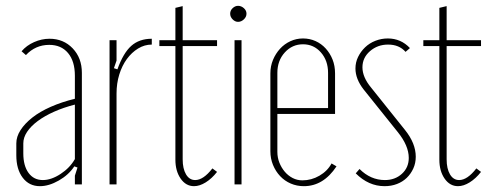

<svg xmlns="http://www.w3.org/2000/svg" viewBox="-20 -633 1671 659"><path d="M36 -141Q36 -164 50.5 -186.5Q65 -209 91 -229.5Q117 -250 154.5 -266.5Q192 -283 237 -294V-373Q237 -423 213.5 -451Q190 -479 149 -479Q102 -479 69 -444L54 -457Q71 -477 97 -488.5Q123 -500 150 -500Q198 -500 229.5 -467Q261 -434 261 -383V0H237V-30L246 -58L235 -62Q216 -33 182 -13.5Q148 6 117 6Q80 6 58 -23Q36 -52 36 -100ZM127 -15Q156 -15 188 -36Q220 -57 237 -87V-274Q198 -264 165.5 -249.5Q133 -235 109.5 -217.5Q86 -200 73 -180.5Q60 -161 60 -141V-107Q60 -64 78 -39.5Q96 -15 127 -15Z M380 -495V-425L371 -399L383 -395Q403 -451 430.5 -475.5Q458 -500 501 -500V-480Q476 -480 454 -466.5Q432 -453 415.5 -430.5Q399 -408 389.5 -377.5Q380 -347 380 -312V0H356V-495Z M646 6Q618 6 600 -20Q582 -46 582 -85V-475H527V-495H582V-606L607 -612V-495H725V-475H607V-86Q607 -54 618.5 -34.5Q630 -15 650 -15Q678 -15 709 -55L725 -43Q707 -20 686 -7Q665 6 646 6Z M770 -586Q770 -597 778.5 -605Q787 -613 797 -613Q808 -613 817 -605Q826 -597 826 -586Q826 -575 817 -566.5Q808 -558 797 -558Q787 -558 778.5 -566.5Q770 -575 770 -586ZM809 -495V0H785V-495Z M908 -381Q908 -406 917 -427.5Q926 -449 941 -465.5Q956 -482 976.5 -491.5Q997 -501 1020 -501Q1043 -501 1063 -492Q1083 -483 1098 -466.5Q1113 -450 1121.5 -428.5Q1130 -407 1130 -381V-242H932V-112Q932 -92 939 -74.5Q946 -57 957.5 -43.5Q969 -30 984.5 -22Q1000 -14 1018 -14Q1049 -14 1076.5 -30Q1104 -46 1118 -72L1135 -62Q1090 6 1023 6Q999 6 978 -3Q957 -12 941.5 -28.5Q926 -45 917 -67Q908 -89 908 -114ZM1106 -262V-383Q1106 -425 1081.5 -453Q1057 -481 1020 -481Q983 -481 957.5 -453Q932 -425 932 -383V-262Z M1372 -455Q1350 -480 1312 -480Q1276 -480 1250 -457.5Q1224 -435 1224 -402Q1224 -368 1254 -332L1370 -187Q1407 -141 1407 -95Q1407 -73 1398.5 -54.5Q1390 -36 1376 -22.5Q1362 -9 1342.5 -1.5Q1323 6 1300 6Q1245 6 1201 -38L1214 -53Q1252 -15 1301 -15Q1336 -15 1359.5 -36.5Q1383 -58 1383 -91Q1383 -133 1345 -180L1228 -326Q1200 -362 1200 -398Q1200 -419 1209 -437.5Q1218 -456 1233 -470.5Q1248 -485 1268.5 -493Q1289 -501 1311 -501Q1356 -501 1387 -468Z M1552 6Q1524 6 1506 -20Q1488 -46 1488 -85V-475H1433V-495H1488V-606L1513 -612V-495H1631V-475H1513V-86Q1513 -54 1524.5 -34.5Q1536 -15 1556 -15Q1584 -15 1615 -55L1631 -43Q1613 -20 1592 -7Q1571 6 1552 6Z"/></svg>

Font: Moniqa Thin Paragraph
Style: Regular
Weight: 100
Designer: Rajesh Rajput
Foundry: Rajesh Rajput
Version: Version 1.000